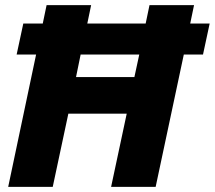

<svg xmlns="http://www.w3.org/2000/svg" viewBox="-20 -730 839 750"><path d="M12 0H186L247 -286H475L414 0H588L698 -517H773L799 -638H723L738 -710H564L549 -638H321L336 -710H162L147 -638H71L45 -517H121ZM277 -429 295 -517H524L505 -429Z"/></svg>

Font: Geist ExtraBold
Style: Italic
Weight: 800
Italic angle: -12°
Designer: Basement.studio, Andrés Briganti, Mateo Zaragoza
Foundry: Basement.studio, Vercel, Andrés Briganti, Guido Ferreyra, Mateo Zaragoza
Version: Version 1.500